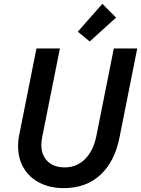

<svg xmlns="http://www.w3.org/2000/svg" viewBox="-20 -972 735 1000"><path d="M74.2 -210.9Q74.2 -241.2 80.6 -271.5L169.9 -719.7H292L199.2 -254.9Q195.3 -236.8 195.3 -216.3Q195.3 -180.2 210.7 -153.8Q226.1 -127.4 253.4 -113.8Q280.8 -100.1 316.4 -100.1Q379.9 -100.1 423.3 -143.8Q466.8 -187.5 481.9 -263.7L572.8 -719.7H694.8L602.5 -256.3Q577.6 -130.4 502.9 -61.3Q428.2 7.8 312 7.8Q241.7 7.8 187.7 -19.3Q133.8 -46.4 104 -95.9Q74.2 -145.5 74.2 -210.9ZM385.3 -807.1 513.2 -952.1 584.5 -880.4 447.3 -755.9Z"/></svg>

Font: Reddit Sans Fudge SmBold Italic
Style: Regular
Weight: 600
Italic angle: -11.25°
Designer: Stephen Hutchings
Version: Version 1.013